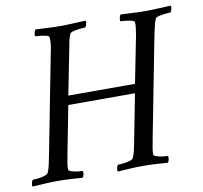

<svg xmlns="http://www.w3.org/2000/svg" viewBox="-81 -726 855 808"><g transform="rotate(-10 346.5 -321.5)"><path d="M164 -113Q164 -111 163 -107Q159 -87 156 -69.5Q153 -52 154 -41Q155 -36 167.5 -32Q180 -28 194.5 -26.5Q209 -25 214 -25Q216 -21 214.5 -11Q213 -1 208 3Q180 1 154.5 -0.5Q129 -2 103 -2Q77 -2 50.5 -0.5Q24 1 -5 3Q-8 -1 -6 -11Q-4 -21 0 -25Q6 -25 21 -26.5Q36 -28 49.5 -32Q63 -36 66 -41Q72 -53 76.5 -72Q81 -91 85 -113L166 -530Q171 -552 173.5 -571.5Q176 -591 174 -603Q174 -609 161.5 -612Q149 -615 135 -616.5Q121 -618 115 -618Q113 -622 115 -632Q117 -642 121 -646Q149 -645 175 -643.5Q201 -642 227 -642Q253 -642 280 -643.5Q307 -645 335 -646Q338 -642 335.5 -632Q333 -622 329 -618Q324 -618 308.5 -616.5Q293 -615 279.5 -612Q266 -609 263 -603Q257 -591 253 -571.5Q249 -552 245 -530L209 -348H494L530 -530Q531 -534 531.5 -537.5Q532 -541 533 -544Q536 -562 538 -577.5Q540 -593 539 -603Q539 -609 526 -612Q513 -615 499 -616.5Q485 -618 479 -618Q477 -622 479 -632Q481 -642 485 -646Q513 -645 539 -643.5Q565 -642 591 -642Q617 -642 644 -643.5Q671 -645 699 -646Q702 -642 699.5 -632Q697 -622 693 -618Q688 -618 673 -616.5Q658 -615 644.5 -612Q631 -609 628 -603Q622 -591 618 -571.5Q614 -552 609 -530L528 -113Q528 -111 527 -107Q523 -87 520 -69.5Q517 -52 518 -41Q519 -36 531.5 -32Q544 -28 558.5 -26.5Q573 -25 578 -25Q580 -21 578.5 -11Q577 -1 572 3Q544 1 518 -0.5Q492 -2 466 -2Q440 -2 414 -0.5Q388 1 359 3Q356 -1 358 -11Q360 -21 364 -25Q370 -25 385 -26.5Q400 -28 414 -32Q428 -36 430 -41Q436 -53 440.5 -72Q445 -91 449 -113L487 -309H202Z"/></g></svg>

Font: Amiri
Style: Italic
Weight: 400
Italic angle: 10°
Designer: Khaled Hosny
Version: Version 0.113